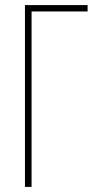

<svg xmlns="http://www.w3.org/2000/svg" viewBox="-20 -734 382 754"><path d="M78 0V-714H324V-689H104V0Z"/></svg>

Font: Noto Sans ExtraCondensed Thin
Style: Regular
Weight: 100
Width: 2
Designer: Monotype Design Team
Foundry: Monotype Imaging Inc.
Version: Version 2.013; ttfautohint (v1.8.4.7-5d5b)